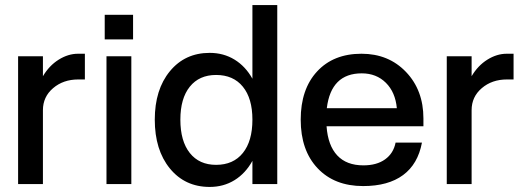

<svg xmlns="http://www.w3.org/2000/svg" viewBox="-20 -720 2062 751"><path d="M50.8 -500H147.9V-421.9Q172.4 -463.4 209.5 -486.6Q246.6 -509.8 285.2 -509.8H312V-409.2H286.1Q227.5 -409.2 187.7 -375.2Q147.9 -341.3 147.9 -289.1V0H50.8Z M389.6 -662.1H500.5V-565.9H389.6ZM396.5 -500H493.7V0H396.5Z M1064.5 -700.2V0H967.3V-90.8Q940.4 -42 897.5 -15.4Q854.5 11.2 800.3 11.2Q703.6 11.2 644.5 -61Q585.4 -133.3 585.4 -252Q585.4 -369.6 644.5 -441.4Q703.6 -513.2 800.3 -513.2Q854.5 -513.2 897.5 -486.8Q940.4 -460.4 967.3 -412.1V-700.2ZM685.5 -252Q685.5 -168 722.4 -121.6Q759.3 -75.2 825.2 -75.2Q892.6 -75.2 929.9 -121.6Q967.3 -168 967.3 -252Q967.3 -335 929.9 -380.9Q892.6 -426.8 825.2 -426.8Q759.3 -426.8 722.4 -380.9Q685.5 -335 685.5 -252Z M1156.2 -252Q1156.2 -371.1 1220.2 -440.4Q1284.2 -509.8 1394 -509.8Q1500 -509.8 1568.1 -438.5Q1636.2 -367.2 1636.2 -256.8V-226.1H1257.3Q1262.7 -150.9 1299.1 -112.1Q1335.4 -73.2 1401.4 -73.2Q1453.6 -73.2 1486.3 -96.7Q1519 -120.1 1527.3 -162.1H1630.4Q1614.7 -78.1 1556.6 -35.2Q1498.5 7.8 1400.4 7.8Q1288.1 7.8 1222.2 -62Q1156.2 -131.8 1156.2 -252ZM1395 -433.1Q1274.9 -433.1 1258.3 -296.9H1532.2Q1526.4 -359.4 1489.3 -396.2Q1452.1 -433.1 1395 -433.1Z M1727.5 -500H1824.7V-421.9Q1849.1 -463.4 1886.2 -486.6Q1923.3 -509.8 1961.9 -509.8H1988.8V-409.2H1962.9Q1904.3 -409.2 1864.5 -375.2Q1824.7 -341.3 1824.7 -289.1V0H1727.5Z"/></svg>

Font: Overused Grotesk Medium
Style: Regular
Weight: 500
Version: Version 0.002